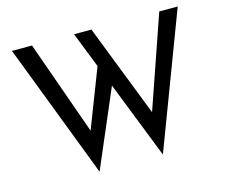

<svg xmlns="http://www.w3.org/2000/svg" viewBox="-105 -861 1217 1036"><g transform="rotate(-15 504.0 -343.0)"><path d="M41 -719H153L349 -167L332 -174L475 -544L520 -413L329 33ZM388 -719H485L697 -175L677 -179L864 -719H967L683 32Z"/></g></svg>

Font: Josefin Sans Thin
Style: Regular
Weight: 400
Version: Version 2.000